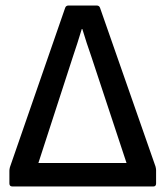

<svg xmlns="http://www.w3.org/2000/svg" viewBox="-20 -675 599 695"><path d="M25 0Q14 0 14 -11V-57Q14 -62 16 -70L216 -647Q219 -655 228 -655H330Q339 -655 342 -647L543 -72Q545 -64 545 -59V-11Q545 0 535 0ZM119 -85H438L311 -469Q302 -494 294 -519Q286 -544 278 -570H276Q268 -544 260 -518.5Q252 -493 243 -467Z"/></svg>

Font: Sofia Sans Medium
Style: Regular
Weight: 500
Designer: Botio Nikoltchev, Ani Petrova
Foundry: lettersoup
Version: Version 4.101; ttfautohint (v1.8.4.7-5d5b)